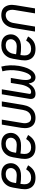

<svg xmlns="http://www.w3.org/2000/svg" viewBox="1196 -1764 576 3009"><g transform="rotate(-90 1484.5 -260.0)"><path d="M204 8Q175 8 147 2.5Q119 -3 95.5 -17Q72 -31 55.5 -53Q39 -75 31 -102Q23 -129 23 -158Q23 -187 27 -216L48 -342Q52 -367 60 -391Q68 -415 82.5 -437.5Q97 -460 117 -478Q137 -496 161 -507.5Q185 -519 210 -523.5Q235 -528 259 -528Q284 -528 308 -524Q332 -520 353 -510Q374 -500 390.5 -484Q407 -468 416.5 -447Q426 -426 429.5 -402Q433 -378 429 -354Q426 -333 416 -313Q406 -293 391 -277Q376 -261 357 -249Q338 -237 317.5 -230.5Q297 -224 276 -221.5Q255 -219 234 -219Q202 -219 170 -220.5Q138 -222 107 -228L104 -205Q101 -187 100.5 -169Q100 -151 103.5 -134.5Q107 -118 116 -103.5Q125 -89 138.5 -79Q152 -69 169.5 -65Q187 -61 205 -61Q224 -61 243 -65.5Q262 -70 279.5 -80.5Q297 -91 311 -106.5Q325 -122 335 -139L398 -108Q383 -82 362.5 -59Q342 -36 316.5 -20.5Q291 -5 261.5 1.5Q232 8 204 8ZM246 -286Q263 -286 280.5 -290Q298 -294 314 -304.5Q330 -315 340.5 -331Q351 -347 354 -364Q357 -385 351.5 -404Q346 -423 332.5 -435.5Q319 -448 299.5 -453.5Q280 -459 260 -459Q244 -459 227 -455.5Q210 -452 195 -443.5Q180 -435 167.5 -422.5Q155 -410 146 -394.5Q137 -379 132 -363Q127 -347 125 -331L119 -297Q134 -293 150 -292Q166 -291 182 -290Q198 -289 214 -287.5Q230 -286 246 -286Z M679 8Q650 8 622 2.5Q594 -3 570.5 -17Q547 -31 530.5 -53Q514 -75 506 -102Q498 -129 498 -158Q498 -187 502 -216L523 -342Q527 -367 535 -391Q543 -415 557.5 -437.5Q572 -460 592 -478Q612 -496 636 -507.5Q660 -519 685 -523.5Q710 -528 734 -528Q759 -528 783 -524Q807 -520 828 -510Q849 -500 865.5 -484Q882 -468 891.5 -447Q901 -426 904.5 -402Q908 -378 904 -354Q901 -333 891 -313Q881 -293 866 -277Q851 -261 832 -249Q813 -237 792.5 -230.5Q772 -224 751 -221.5Q730 -219 709 -219Q677 -219 645 -220.5Q613 -222 582 -228L579 -205Q576 -187 575.5 -169Q575 -151 578.5 -134.5Q582 -118 591 -103.5Q600 -89 613.5 -79Q627 -69 644.5 -65Q662 -61 680 -61Q699 -61 718 -65.5Q737 -70 754.5 -80.5Q772 -91 786 -106.5Q800 -122 810 -139L873 -108Q858 -82 837.5 -59Q817 -36 791.5 -20.5Q766 -5 736.5 1.5Q707 8 679 8ZM721 -286Q738 -286 755.5 -290Q773 -294 789 -304.5Q805 -315 815.5 -331Q826 -347 829 -364Q832 -385 826.5 -404Q821 -423 807.5 -435.5Q794 -448 774.5 -453.5Q755 -459 735 -459Q719 -459 702 -455.5Q685 -452 670 -443.5Q655 -435 642.5 -422.5Q630 -410 621 -394.5Q612 -379 607 -363Q602 -347 600 -331L594 -297Q609 -293 625 -292Q641 -291 657 -290Q673 -289 689 -287.5Q705 -286 721 -286Z M1141 8Q1113 8 1086.5 1.5Q1060 -5 1039.5 -20Q1019 -35 1005 -58Q991 -81 985.5 -107Q980 -133 980.5 -160.5Q981 -188 985 -216L1036 -520H1114L1062 -205Q1059 -188 1057.5 -171.5Q1056 -155 1058.5 -139Q1061 -123 1067 -108Q1073 -93 1083.5 -82Q1094 -71 1109.5 -66Q1125 -61 1142 -61Q1165 -61 1188.5 -71Q1212 -81 1228.5 -100.5Q1245 -120 1253.5 -143Q1262 -166 1266 -189L1321 -520H1399L1342 -178Q1338 -154 1330 -130.5Q1322 -107 1309 -85Q1296 -63 1277.5 -44.5Q1259 -26 1236.5 -14Q1214 -2 1189 3Q1164 8 1141 8Z M1517 8Q1498 8 1480.5 2.5Q1463 -3 1452.5 -16.5Q1442 -30 1439 -48.5Q1436 -67 1439 -85L1511 -520H1589L1517 -85Q1516 -79 1518.5 -74Q1521 -69 1525.5 -66Q1530 -63 1536.5 -62Q1543 -61 1549 -61Q1562 -61 1576 -66.5Q1590 -72 1600.5 -82Q1611 -92 1619.5 -104.5Q1628 -117 1634 -130Q1640 -143 1645.5 -156.5Q1651 -170 1654.5 -183.5Q1658 -197 1661 -210.5Q1664 -224 1666 -238L1689 -379H1767L1744 -238Q1742 -226 1740 -213Q1738 -200 1737 -187.5Q1736 -175 1735.5 -162.5Q1735 -150 1735 -137.5Q1735 -125 1737 -113Q1739 -101 1743 -90Q1747 -79 1755.5 -70Q1764 -61 1776 -61Q1791 -61 1803.5 -71.5Q1816 -82 1824.5 -94.5Q1833 -107 1839.5 -121Q1846 -135 1851.5 -149.5Q1857 -164 1861 -178Q1865 -192 1868.5 -206.5Q1872 -221 1875 -235.5Q1878 -250 1880 -264Q1891 -328 1889 -390.5Q1887 -453 1871 -511L1945 -528Q1962 -463 1964.5 -393.5Q1967 -324 1956 -253Q1952 -233 1947.5 -212.5Q1943 -192 1937.5 -172Q1932 -152 1924 -132Q1916 -112 1906 -92.5Q1896 -73 1883.5 -55Q1871 -37 1854 -22.5Q1837 -8 1816.5 0Q1796 8 1776 8Q1755 8 1736.5 -0.5Q1718 -9 1707 -25Q1696 -41 1689.5 -60Q1683 -79 1680 -99Q1667 -77 1650.5 -56.5Q1634 -36 1612.5 -21Q1591 -6 1566 1Q1541 8 1517 8Z M2223 8Q2194 8 2166 2.5Q2138 -3 2114.5 -17Q2091 -31 2074.5 -53Q2058 -75 2050 -102Q2042 -129 2042 -158Q2042 -187 2046 -216L2067 -342Q2071 -367 2079 -391Q2087 -415 2101.5 -437.5Q2116 -460 2136 -478Q2156 -496 2180 -507.5Q2204 -519 2229 -523.5Q2254 -528 2278 -528Q2303 -528 2327 -524Q2351 -520 2372 -510Q2393 -500 2409.5 -484Q2426 -468 2435.5 -447Q2445 -426 2448.5 -402Q2452 -378 2448 -354Q2445 -333 2435 -313Q2425 -293 2410 -277Q2395 -261 2376 -249Q2357 -237 2336.5 -230.5Q2316 -224 2295 -221.5Q2274 -219 2253 -219Q2221 -219 2189 -220.5Q2157 -222 2126 -228L2123 -205Q2120 -187 2119.5 -169Q2119 -151 2122.5 -134.5Q2126 -118 2135 -103.5Q2144 -89 2157.5 -79Q2171 -69 2188.5 -65Q2206 -61 2224 -61Q2243 -61 2262 -65.5Q2281 -70 2298.5 -80.5Q2316 -91 2330 -106.5Q2344 -122 2354 -139L2417 -108Q2402 -82 2381.5 -59Q2361 -36 2335.5 -20.5Q2310 -5 2280.5 1.5Q2251 8 2223 8ZM2265 -286Q2282 -286 2299.5 -290Q2317 -294 2333 -304.5Q2349 -315 2359.5 -331Q2370 -347 2373 -364Q2376 -385 2370.5 -404Q2365 -423 2351.5 -435.5Q2338 -448 2318.5 -453.5Q2299 -459 2279 -459Q2263 -459 2246 -455.5Q2229 -452 2214 -443.5Q2199 -435 2186.5 -422.5Q2174 -410 2165 -394.5Q2156 -379 2151 -363Q2146 -347 2144 -331L2138 -297Q2153 -293 2169 -292Q2185 -291 2201 -290Q2217 -289 2233 -287.5Q2249 -286 2265 -286Z M2494 0 2550 -342Q2554 -366 2562 -389.5Q2570 -413 2583 -435Q2596 -457 2614.5 -475.5Q2633 -494 2655.5 -506Q2678 -518 2703 -523Q2728 -528 2751 -528Q2779 -528 2806 -521.5Q2833 -515 2853.5 -500Q2874 -485 2887.5 -462Q2901 -439 2907 -413Q2913 -387 2912.5 -359.5Q2912 -332 2907 -304L2857 0H2779L2831 -315Q2834 -332 2835 -348.5Q2836 -365 2833.5 -381Q2831 -397 2825 -412Q2819 -427 2808.5 -438Q2798 -449 2783 -454Q2768 -459 2751 -459Q2728 -459 2704 -449Q2680 -439 2664 -419.5Q2648 -400 2639 -377Q2630 -354 2627 -331L2572 0Z"/></g></svg>

Font: Iosevka QP
Style: Italic
Weight: 400
Italic angle: -9°
Designer: Belleve Invis
Foundry: Belleve Invis
Version: Version 20.0.0; ttfautohint (v1.8.4)